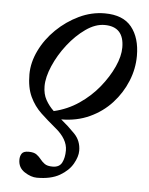

<svg xmlns="http://www.w3.org/2000/svg" viewBox="-47 -455 527 679"><g transform="rotate(5 216.5 -116.0)"><path d="M109 184Q88 184 65 169Q42 154 42 126Q42 113 48 104Q54 95 72 95Q91 95 100.5 102Q110 109 116.5 117.5Q123 126 132.5 133Q142 140 161 140Q185 140 194 122.5Q203 105 203 79Q203 39 159 3Q131 -20 106 -43.5Q81 -67 66 -99Q51 -131 51 -178Q51 -220 71.5 -262.5Q92 -305 127.5 -339.5Q163 -374 207 -395Q251 -416 298 -416Q363 -416 393.5 -378Q424 -340 424 -276Q424 -230 406 -186Q388 -142 355.5 -106.5Q323 -71 277.5 -50Q232 -29 177 -29Q204 -7 227 17Q250 41 250 76Q250 97 235.5 122.5Q221 148 190 166Q159 184 109 184ZM108 -141Q108 -113 119.5 -92.5Q131 -72 148 -56Q196 -67 236.5 -94.5Q277 -122 306.5 -158.5Q336 -195 353 -232.5Q370 -270 370 -301Q370 -375 301 -375Q268 -375 234 -351Q200 -327 171.5 -290.5Q143 -254 125.5 -213.5Q108 -173 108 -141Z"/></g></svg>

Font: Junicode SmExp
Style: Italic
Weight: 400
Width: 6
Italic angle: -11°
Designer: Peter S. Baker
Version: Version 2.205; ttfautohint (v1.8.4)